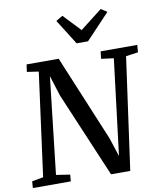

<svg xmlns="http://www.w3.org/2000/svg" viewBox="-104 -1078 981 1161"><g transform="rotate(-10 387.0 -497.5)"><path d="M2.5 0 5.5 -41 75 -53.5 160 -687.5 88.5 -698 95 -743H292L511 -216.5L549 -100.5L621 -688L544.5 -698L549.5 -743H774.5L771 -698L696 -687.5L600.5 0H482.5L261 -523L221.5 -648.5L154 -54L239 -41L235.5 0ZM415 -816 318 -970.5 359 -995Q384 -968.5 409 -942.2Q434 -916 459 -889.5Q492.5 -916 526.5 -942.2Q560.5 -968.5 594.5 -995L631.5 -971L485 -816Z"/></g></svg>

Font: Merriweather 20pt Medium
Style: Italic
Weight: 500
Italic angle: -7.8°
Version: Version 2.101